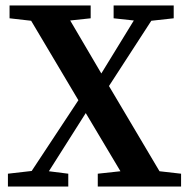

<svg xmlns="http://www.w3.org/2000/svg" viewBox="-20 -683 691 703"><path d="M15 -616V-663H312V-616L237 -608L351 -414L470 -608L396 -616V-663H616V-616L534 -607L379 -368L564 -56L643 -47V0H338V-47L421 -56L294 -269L159 -56L230 -47V0H9V-47L96 -57L267 -316L94 -607Z"/></svg>

Font: Source Serif Pro SemiBold
Style: Regular
Weight: 600
Designer: Frank Grießhammer
Foundry: Adobe Systems Incorporated
Version: Version 3.001;hotconv 1.0.111;makeotfexe 2.5.65597